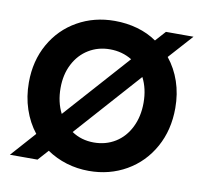

<svg xmlns="http://www.w3.org/2000/svg" viewBox="-65 -598 718 676"><g transform="rotate(10 294.0 -260.0)"><path d="M143.1 -37.6 109.4 0H10.7L89.4 -88.4Q62 -123 47.1 -167.5Q32.2 -211.9 32.2 -262.7Q32.2 -339.8 66.4 -400.4Q100.6 -460.9 160.2 -494.6Q219.7 -528.3 293 -528.3Q335.9 -528.3 374.5 -517.3Q413.1 -506.3 443.8 -484.9L476.6 -521.5H575.2L498 -435.5Q525.9 -400.9 540.8 -357.2Q555.7 -313.5 555.7 -262.7Q555.7 -184.1 521.5 -122.6Q487.3 -61 427.5 -26.6Q367.7 7.8 293.9 7.8Q252 7.8 213.6 -3.9Q175.3 -15.6 143.1 -37.6ZM442.4 -261.7Q442.4 -312 422.4 -350.6L214.4 -117.2Q249 -93.8 293.9 -93.8Q336.4 -93.8 370.4 -114.7Q404.3 -135.7 423.3 -174.1Q442.4 -212.4 442.4 -261.7ZM165.5 -173.3 372.6 -405.3Q337.4 -426.8 293.9 -426.8Q251.5 -426.8 217.8 -406.2Q184.1 -385.7 164.8 -348.4Q145.5 -311 145.5 -262.7Q145.5 -212.4 165.5 -173.3Z"/></g></svg>

Font: Reddit Sans Fudge SemiBold
Style: Regular
Weight: 600
Designer: Stephen Hutchings
Foundry: Reddit
Version: Version 1.011